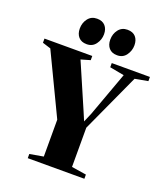

<svg xmlns="http://www.w3.org/2000/svg" viewBox="-191 -1091 1048 1208"><g transform="rotate(20 333.0 -487.0)"><path d="M230 -44V-291L35.5 -697.5L-20 -715V-743H300V-715L238 -697L367.5 -397.5L392.5 -338.5L418 -398L527 -697L430.5 -715V-743H686V-715L599 -699L419 -306V-43.5L517.5 -28V0H138.5V-28ZM240.5 -800.5Q205 -800.5 186 -822Q167 -843.5 167 -878.5Q167 -917.5 189 -945.8Q211 -974 248.5 -974H249.5Q285 -974 304 -952.8Q323 -931.5 323 -896.5Q323 -860 301.2 -830.2Q279.5 -800.5 241.5 -800.5ZM444.5 -800.5Q409 -800.5 390 -822Q371 -843.5 371 -878.5Q371 -917.5 393 -945.8Q415 -974 452 -974H453Q489 -974 507.8 -952.8Q526.5 -931.5 526.5 -896.5Q526.5 -860 505 -830.2Q483.5 -800.5 445.5 -800.5Z"/></g></svg>

Font: Merriweather 120pt Black
Style: Regular
Weight: 900
Designer: Eben Sorkin
Foundry: Eben Sorkin
Version: Version 2.100